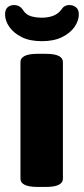

<svg xmlns="http://www.w3.org/2000/svg" viewBox="-26 -738 332 760"><path d="M124 2Q88 2 71.5 -6.5Q55 -15 55 -30V-493Q55 -508 71.5 -516.5Q88 -525 124 -525H154Q190 -525 206.5 -516.5Q223 -508 223 -493V-30Q223 -15 206.5 -6.5Q190 2 154 2ZM140 -575Q92 -575 60 -591Q28 -607 11 -631.5Q-6 -656 -6 -681Q-6 -700 4 -709Q14 -718 30 -718Q53 -718 66 -697Q77 -680 96 -674Q115 -668 140 -668Q165 -668 184.5 -675.5Q204 -683 216 -699Q228 -718 248 -718Q264 -718 275 -709Q286 -700 286 -681Q286 -656 269 -631.5Q252 -607 219.5 -591Q187 -575 140 -575Z"/></svg>

Font: Asap Semi Expanded ExtraBold
Style: Regular
Weight: 800
Width: 6
Designer: Pablo Cosgaya
Foundry: Omnibus-Type
Version: Version 3.001; ttfautohint (v1.8.4.7-5d5b)